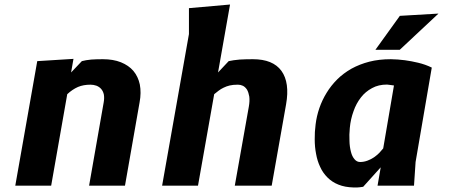

<svg xmlns="http://www.w3.org/2000/svg" viewBox="-20 -820 1990 848"><path d="M206 0 277 -404Q299.5 -425 324.5 -436Q348.5 -446 379.5 -446Q393 -446 406 -441.5Q418.5 -436.5 426.5 -427.5Q435 -418 438.5 -403.5Q441.5 -387.5 438 -368L373.5 0H532L596.5 -368Q604.5 -410.5 597.5 -447Q590 -482 569 -507Q548.5 -531 514 -545Q480 -558.5 434.5 -558.5Q405 -558.5 383.5 -557Q358 -554.5 341.5 -550L294 -500L304.5 -560L144.5 -550L47.5 0Z M854.5 0 926 -404Q932 -409 945 -419Q955.5 -427 967 -432.5Q980 -439 994.5 -442.5Q1009 -446 1031 -446Q1042.5 -446 1053 -441Q1063 -436 1071 -424Q1078 -411.5 1081 -393.5Q1083.5 -374 1079 -349L1017 0H1180L1243.5 -359Q1260.5 -455 1223 -507Q1185.5 -558.5 1097 -558.5Q1065 -558.5 1039 -557Q1010 -554.5 990 -550L943 -500L996 -800L814.5 -784V-669.5L696 0Z M1720 -442.5 1672.5 -164.5Q1667.5 -158 1655 -144.5Q1645 -134.5 1631.5 -125Q1617 -115.5 1603 -110.5Q1587 -104.5 1570.5 -104.5Q1556 -104.5 1546 -116.5Q1535 -129 1530 -149.5Q1524 -172 1523.5 -197.5Q1522 -224.5 1525 -255Q1528.5 -293.5 1541.5 -329Q1553 -362.5 1574 -389.5Q1593.5 -415 1623.5 -431Q1651.5 -446.5 1689.5 -446.5Q1693 -446 1701.5 -445Q1707 -444.5 1720 -442.5ZM1542 8Q1559.5 8.5 1569.5 7Q1570.5 7 1584 5L1661.5 -81L1647.5 0H1808.5L1815.5 -104.5L1887 -521.5Q1858.5 -535.5 1826.5 -543Q1797.5 -550 1768 -554Q1737 -558 1706.5 -558.5Q1653.5 -558.5 1611 -547.5Q1568.5 -536.5 1532 -516.5Q1495.5 -495.5 1469.5 -469.5Q1441.5 -441.5 1422.5 -410Q1403 -378.5 1390.5 -342.5Q1378.5 -307.5 1374 -271Q1369.5 -236.5 1370 -204.5Q1370 -171 1376 -140.5Q1381.5 -109 1394 -83Q1405.5 -57 1426.5 -36Q1447 -15.5 1475 -4.5Q1503 7 1542 8ZM1746 -750 1638 -600H1745.5L1916.5 -760Z"/></svg>

Font: B612
Style: Regular
Weight: 700
Italic angle: -10°
Designer: Nicolas Chauveau, Thomas Paillot, Jonathan Favre-Lamarine, Jean-Luc Vinot
Foundry: AIRBUS
Version: Version 1.008